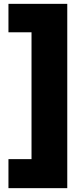

<svg xmlns="http://www.w3.org/2000/svg" viewBox="-20 -812 417 999"><path d="M330 -792V167H24V16H144V-644H24V-792Z"/></svg>

Font: Hubot Sans Condensed ExtraLight Black
Style: Regular
Weight: 900
Version: Version 2.000